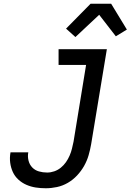

<svg xmlns="http://www.w3.org/2000/svg" viewBox="-20 -998 698 1026"><path d="M225 8Q197 8 171 4Q145 0 121 -10.5Q97 -21 78 -38.5Q59 -56 48.5 -79Q38 -102 34.5 -128.5Q31 -155 36 -183V-184H131V-183Q127 -161 132.5 -139.5Q138 -118 152.5 -103Q167 -88 188 -82Q209 -76 232 -76Q251 -76 270 -82.5Q289 -89 305 -102Q321 -115 332.5 -131.5Q344 -148 352 -166.5Q360 -185 364.5 -203.5Q369 -222 373 -241L440 -651H293V-735H551L467 -227Q462 -198 453.5 -168.5Q445 -139 429.5 -111.5Q414 -84 392 -60.5Q370 -37 342.5 -21Q315 -5 284.5 1.5Q254 8 225 8ZM383 -800 333 -845 464 -978H574L658 -840L599 -804L510 -919Z"/></svg>

Font: Iosevka Medium Extended
Style: Italic
Weight: 500
Width: 7
Italic angle: -9°
Monospace: yes
Designer: Belleve Invis
Foundry: Belleve Invis
Version: Version 32.5.0; ttfautohint (v1.8.4)